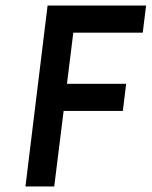

<svg xmlns="http://www.w3.org/2000/svg" viewBox="-20 -674 548 694"><path d="M72 0H176L210 -273H424L436 -371H222L245 -556H496L508 -654H152Z"/></svg>

Font: Falling Sky
Style: CondObl
Weight: 400
Designer: Paul D. Hunt
Foundry: Adobe Systems Incorporated
Version: Version 1.02